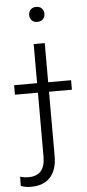

<svg xmlns="http://www.w3.org/2000/svg" viewBox="-62 -755 456 1003"><g transform="rotate(-5 166.5 -254.0)"><path d="M5.9 0ZM195.8 -528.3V63Q195.8 136.2 160.6 174.8Q125.5 213.4 57.1 213.4Q30.8 213.4 5.9 204.1L6.8 155.8Q28.3 162.1 50.8 162.1Q137.7 162.1 137.7 62V-528.3ZM167 -720.7Q186 -720.7 196.8 -709.2Q207.5 -697.8 207.5 -681.2Q207.5 -664.6 196.8 -653.3Q186 -642.1 167 -642.1Q148.4 -642.1 137.9 -653.3Q127.4 -664.6 127.4 -681.2Q127.4 -697.8 137.9 -709.2Q148.4 -720.7 167 -720.7ZM315.9 -273.4H17.1V-323.2H315.9Z"/></g></svg>

Font: Roboto Light
Style: Regular
Weight: 300
Designer: Google
Version: Version 2.134; 2016; ttfautohint (v1.6)